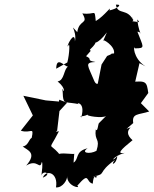

<svg xmlns="http://www.w3.org/2000/svg" viewBox="-20 -772 665 830"><path d="M301 -108C301 -103 259 -112 236 -107C236 -89 258 -94 202 -139C200 -148 206 -148 235 -205C245 -207 210 -198 227 -207L237 -292L270 -328L236 -341L235 -333L178 -338L81 -358L122 -273L70 -207C113 -193 128 -228 117 -176C105 -171 102 -141 78 -139C99 -122 142 -112 93 -56C144 -88 151 -33 161 -72C161 -72 167 -72 159 -12C163 -39 210 -22 165 -4C179 -41 233 -26 222 38C251 41 273 3 270 -12C269 35 333 45 314 31C370 -34 349 15 381 22C386 -44 415 10 384 -9C444 -21 396 -22 477 -81C453 -53 484 -61 487 -97C459 -65 462 -95 519 -111C483 -105 501 -124 553 -166C500 -212 577 -233 527 -215L556 -240C549 -283 579 -275 625 -290L589 -326L621 -370C614 -417 614 -425 547 -417L562 -408L583 -499L609 -485C552 -521 557 -583 563 -563C611 -563 599 -568 574 -635C603 -632 585 -599 573 -688C591 -668 576 -680 546 -680C569 -673 539 -726 560 -677C532 -742 489 -703 481 -752C514 -754 484 -733 453 -727C465 -753 433 -704 394 -681C388 -738 394 -706 336 -714C365 -665 322 -690 314 -633C274 -676 314 -641 304 -593C304 -647 264 -566 274 -572C283 -600 281 -539 271 -502L223 -475C224 -532 259 -484 274 -484C255 -473 259 -424 229 -420C270 -387 253 -366 251 -388C248 -381 251 -392 252 -355C256 -320 264 -334 325 -321C294 -326 354 -341 331 -264C324 -277 329 -262 360 -277C346 -271 425 -259 439 -271L408 -240C404 -238 402 -197 394 -213C387 -160 415 -176 397 -120C368 -104 327 -111 359 -131C303 -118 323 -85 298 -69ZM426 -595C418 -609 479 -574 473 -541C440 -537 486 -547 443 -530L419 -493L401 -402L416 -387C448 -385 410 -420 411 -434C409 -404 396 -404 388 -421C360 -490 343 -502 393 -504C348 -512 384 -515 352 -529L373 -553C352 -556 413 -578 389 -614C374 -574 403 -580 442 -632Z"/></svg>

Font: Asimov Aggro
Style: CondIt
Weight: 500
Designer: Google
Version: Version 2.000980; 2014